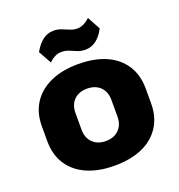

<svg xmlns="http://www.w3.org/2000/svg" viewBox="-138 -874 931 999"><g transform="rotate(-20 328.0 -374.0)"><path d="M328 11Q240 11 175.5 -17.5Q111 -46 76 -100Q41 -154 41 -229V-311Q41 -386 76 -439.5Q111 -493 175.5 -522Q240 -551 328 -551Q418 -551 482 -522.5Q546 -494 581 -440Q616 -386 616 -311V-229Q616 -154 581 -100Q546 -46 482 -17.5Q418 11 328 11ZM328 -125Q374 -125 401 -152Q428 -179 428 -224V-316Q428 -362 401 -388.5Q374 -415 328 -415Q283 -415 256 -388.5Q229 -362 229 -316V-224Q229 -179 256 -152Q283 -125 328 -125ZM159 -679Q181 -718 207.5 -738Q234 -758 267 -758Q291 -758 311 -750Q331 -742 350 -734Q369 -726 389 -726Q406 -726 423.5 -734Q441 -742 459 -759L498 -687Q478 -648 451 -628Q424 -608 391 -608Q367 -608 347 -616.5Q327 -625 308.5 -632.5Q290 -640 268 -640Q250 -640 233 -632Q216 -624 199 -607Z"/></g></svg>

Font: Pathway Extreme SemiCondensed ExtraBold
Style: Regular
Weight: 800
Width: 4
Version: Version 1.001;gftools[0.9.26]